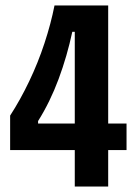

<svg xmlns="http://www.w3.org/2000/svg" viewBox="-20 -681 501 701"><path d="M17 -133V-259Q54 -316 86.5 -384Q119 -452 142.5 -523.5Q166 -595 179 -661H375V-230H442V-133H375V0H253V-133ZM119 -230H253V-565H244Q225 -476 194 -392.5Q163 -309 119 -239Z"/></svg>

Font: Bricolage Grotesque 12pt Condensed SemiBold
Style: Regular
Weight: 600
Width: 3
Designer: Mathieu Triay
Foundry: Atelier Triay
Version: Version 1.001; ttfautohint (v1.8.4.7-5d5b);gftools[0.9.33.de